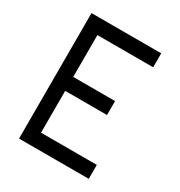

<svg xmlns="http://www.w3.org/2000/svg" viewBox="-182 -908 972 1035"><g transform="rotate(30 304.0 -390.5)"><path d="M173.6 -86.8H520.8V0H86.8V-781.2H520.8V-694.4H173.6V-434H434V-347.2H173.6Z"/></g></svg>

Font: 8-bit Operator+
Style: Regular
Weight: 400
Designer: GrandChaos9000
Foundry: Grand Chaos Productions
Version: Version 1.2.0 - April 24, 2014